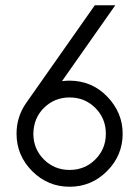

<svg xmlns="http://www.w3.org/2000/svg" viewBox="-20 -700 529 731"><path d="M419 -680 216 -391Q234 -393 243 -393Q330 -393 388.5 -332Q447 -271 447 -191Q447 -108 387.5 -48.5Q328 11 245 11Q162 11 102.5 -48.5Q43 -108 43 -191Q43 -255 79 -307L341 -680ZM245 -329Q188 -329 148 -290Q108 -251 107 -191Q107 -133 147 -93Q187 -53 245 -53Q303 -53 343 -93Q383 -133 383 -191Q383 -249 343 -289Q303 -329 245 -329Z"/></svg>

Font: Timtura
Style: Regular
Weight: 400
Version: Version 1.0